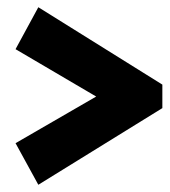

<svg xmlns="http://www.w3.org/2000/svg" viewBox="-20 -545 469 531"><path d="M23 -409 86 -525 429 -311V-246L86 -34L23 -149L246 -278Z"/></svg>

Font: Piazzolla SC Black
Style: Regular
Weight: 900
Designer: Juan Pablo del Peral
Foundry: Huerta Tipografica
Version: Version 1.330